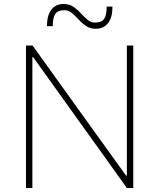

<svg xmlns="http://www.w3.org/2000/svg" viewBox="-20 -941 797 961"><path d="M110 0Q110 -61 110 -117Q110 -173 110 -238V-475Q110 -540.5 110 -596.5Q110 -652.5 110 -713H143Q217.5 -609.5 287.8 -511.5Q358 -413.5 426 -319L611 -62H615V-475Q615 -540.5 615 -596.5Q615 -652.5 615 -713H647Q647 -652.5 647 -596.5Q647 -540.5 647 -475V-238Q647 -173 647 -117Q647 -61 647 0H615Q553 -87 483.8 -183.5Q414.5 -280 331 -396.5L146 -655H142V-238Q142 -173 142 -117Q142 -61 142 0ZM460 -797Q431 -797 410.5 -811Q390 -825 373.2 -843.5Q356.5 -862 339.8 -876Q323 -890 302 -890Q269 -890 256.5 -871Q244 -852 244 -810H215Q215 -864 237 -892.5Q259 -921 298 -921Q327 -921 347.5 -907Q368 -893 384.8 -874.5Q401.5 -856 418.2 -842Q435 -828 456 -828Q489 -828 501.5 -847Q514 -866 514 -908H543Q543 -854 521 -825.5Q499 -797 460 -797Z"/></svg>

Font: Commissioner Thin
Style: Regular
Weight: 100
Designer: Kostas Bartsokas
Foundry: Kostas Bartsokas
Version: Version 1.001;gftools[0.9.23]